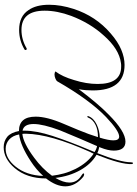

<svg xmlns="http://www.w3.org/2000/svg" viewBox="134 -794 760 1069"><g transform="rotate(-90 514.5 -259.0)"><path d="M141 101Q137 101 136 94Q133 36 188 -102Q137 -131 102.5 -192Q68 -253 59 -331Q33 -287 33 -253Q33 -209 74 -185Q84 -179 84 -174Q84 -171 79 -171Q73 -171 65 -176Q12 -220 12 -276Q12 -327 56 -383Q56 -490 114 -558Q166 -619 230 -619Q263 -619 288 -599Q312 -578 320 -534Q400 -534 400 -441Q400 -378 360 -285L326 -204Q300 -141 286 -94Q326 -94 353 -107Q385 -122 396 -151Q398 -153 400 -153Q405 -153 403 -148Q392 -118 356 -101Q323 -85 283 -84Q268 -35 268 -8Q268 24 289 24Q321 24 398 -49Q494 -141 597 -321Q600 -326 612 -331Q624 -336 635 -336Q645 -336 652 -331Q623 -293 604 -228Q582 -159 582 -96Q582 35 678 35Q683 35 688 35Q693 35 698 34Q777 24 853 -63Q921 -138 961 -243Q990 -321 990 -391Q990 -520 883 -520Q829 -520 780 -491H777Q771 -491 771 -497Q771 -502 774 -503Q824 -533 883 -533Q959 -533 993 -481Q1023 -439 1023 -366Q1023 -301 1000 -230Q960 -106 863 -23Q817 17 773 35.5Q729 54 688 54Q546 54 546 -123Q546 -142 547.5 -161.5Q549 -181 553 -201Q513 -148 477.5 -106Q442 -64 412 -35Q318 59 261 59Q211 59 211 -6Q211 -38 228 -80L231 -87Q221 -89 212.5 -91.5Q204 -94 197 -98Q146 31 146 89Q146 101 141 101ZM70 -399Q105 -438 153 -469Q240 -526 301 -533Q294 -570 272 -589Q250 -608 221 -608Q167 -608 123 -554Q73 -493 70 -399ZM194 -118Q196 -124 199 -129.5Q202 -135 204 -139Q303 -360 305 -495Q305 -500 305 -505Q305 -510 304 -515Q253 -510 171 -449Q111 -405 71 -350Q75 -316 84 -283.5Q93 -251 109 -219Q143 -152 194 -118ZM236 -99Q255 -142 277 -193.5Q299 -245 324 -306Q359 -400 359 -452Q359 -507 322 -514V-503Q322 -437 292.5 -346.5Q263 -256 213 -137L203 -113Q218 -103 236 -99Z"/></g></svg>

Font: Passions Conflict
Style: Regular
Weight: 400
Designer: Robert E. Leuschke
Foundry: Robert E. Leuschke
Version: Version 1.010; ttfautohint (v1.8.3)